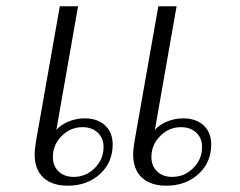

<svg xmlns="http://www.w3.org/2000/svg" viewBox="-20 -580 762 610"><path d="M90 -91Q90 -101 94 -129L170 -560H228L159 -167Q172 -183 197 -193.5Q222 -204 249 -204Q290 -204 314 -181.5Q338 -159 338 -121Q338 -64 297.5 -27Q257 10 195 10Q146 10 118 -15.5Q90 -41 90 -91ZM403 -91Q403 -101 407 -129L483 -560H541L472 -167Q485 -183 510 -193.5Q535 -204 562 -204Q603 -204 627 -181.5Q651 -159 651 -121Q651 -64 610.5 -27Q570 10 508 10Q459 10 431 -15.5Q403 -41 403 -91ZM309 -113Q309 -141 290.5 -158.5Q272 -176 242 -176Q204 -176 176 -148Q148 -120 148 -81Q148 -53 166 -35.5Q184 -18 214 -18Q253 -18 281 -46Q309 -74 309 -113ZM622 -113Q622 -141 603.5 -158.5Q585 -176 555 -176Q517 -176 489 -148Q461 -120 461 -81Q461 -53 479 -35.5Q497 -18 527 -18Q566 -18 594 -46Q622 -74 622 -113Z"/></svg>

Font: Fahkwang ExtraLight
Style: Italic
Weight: 275
Italic angle: -10°
Designer: Suppakit Chalermlarp | Katatrad Co.,Ltd.
Foundry: Cadson Demak Co.,Ltd.
Version: Version 1.000; ttfautohint (v1.6)